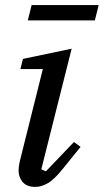

<svg xmlns="http://www.w3.org/2000/svg" viewBox="-20 -721 407 753"><path d="M119 12Q85 12 69 -7Q53 -26 53 -51Q53 -62 55 -74.5Q57 -87 60 -98L148 -450H60L70 -490L261 -530L142 -57L160 -49L270 -164L296 -145L228 -61Q193 -17 167.5 -2.5Q142 12 119 12ZM104 -701H367L352 -641H89Z"/></svg>

Font: IBM Plex Serif Text
Style: Italic
Weight: 450
Italic angle: -14°
Designer: Mike Abbink, Paul van der Laan, Pieter van Rosmalen
Foundry: Bold Monday
Version: Version 3.001